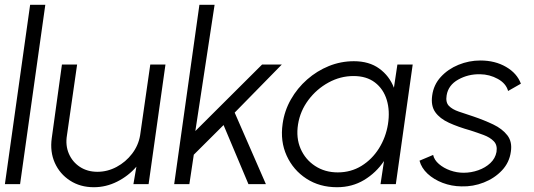

<svg xmlns="http://www.w3.org/2000/svg" viewBox="-26 -770 2234 803"><path d="M-5.5 0 100 -750H163.5L58 0Z M190.5 -192.5 233 -500H296.5L254 -204Q247 -162 262 -127.2Q277 -92.5 308.2 -72Q339.5 -51.5 381.5 -51.5Q423.5 -51.5 461.8 -72Q500 -92.5 526.5 -127.2Q553 -162 560 -204L602.5 -500H666L595.5 0H532L544.5 -73Q511 -34 464.2 -10.5Q417.5 13 366.5 13Q309.5 13 266.8 -14.8Q224 -42.5 203.2 -89Q182.5 -135.5 190.5 -192.5Z M1086 0H1013L909 -247L784.5 -123L766 0H702.5L808 -750H871.5L791 -222L1070 -500H1152.5L955.5 -299Z M1636 -500H1700L1629.5 0H1565.5L1580 -96.5Q1547 -47.5 1496.8 -17.2Q1446.5 13 1383.5 13Q1310.5 13 1255.5 -22.8Q1200.5 -58.5 1173 -118.8Q1145.5 -179 1156 -252Q1163.5 -306.5 1190.5 -354Q1217.5 -401.5 1258.5 -437.5Q1299.5 -473.5 1349.5 -493.8Q1399.5 -514 1454 -514Q1518 -514 1560.2 -483.2Q1602.5 -452.5 1621.5 -403ZM1386.5 -49Q1441.5 -49 1485.8 -76.2Q1530 -103.5 1558.8 -149.2Q1587.5 -195 1596.5 -250Q1605.5 -306.5 1591.5 -352.2Q1577.5 -398 1542.2 -425Q1507 -452 1452.5 -452Q1397.5 -452 1347.8 -424.8Q1298 -397.5 1263.8 -351.8Q1229.5 -306 1220.5 -250Q1211.5 -193.5 1231.2 -148Q1251 -102.5 1292 -75.8Q1333 -49 1386.5 -49Z M1904 9.5Q1862.5 9 1825.2 -5.2Q1788 -19.5 1762.2 -43.5Q1736.5 -67.5 1728.5 -98L1785.5 -122Q1790 -101 1809.8 -84Q1829.5 -67 1857 -57.2Q1884.5 -47.5 1913 -47.5Q1944.5 -47.5 1974.2 -58Q2004 -68.5 2024.8 -88Q2045.5 -107.5 2050.5 -134.5Q2055 -163 2039.2 -179.2Q2023.5 -195.5 1996.5 -205.5Q1969.5 -215.5 1941.5 -224.5Q1890 -239 1851.8 -256.5Q1813.5 -274 1794.5 -300.8Q1775.5 -327.5 1781.5 -370.5Q1787.5 -415.5 1817.5 -448.2Q1847.5 -481 1891.5 -499Q1935.5 -517 1983 -517Q2044.5 -517 2090.5 -490.2Q2136.5 -463.5 2152.5 -420L2099 -389.5Q2090.5 -421 2056 -440Q2021.5 -459 1982 -459.5Q1932 -460.5 1890.5 -437.2Q1849 -414 1842 -371.5Q1837 -342.5 1851.2 -327.5Q1865.5 -312.5 1893 -303.2Q1920.5 -294 1955 -282.5Q1999 -267.5 2036.8 -249.5Q2074.5 -231.5 2095.8 -204.2Q2117 -177 2110.5 -135.5Q2104.5 -90.5 2073.5 -57.5Q2042.5 -24.5 1997.5 -6.8Q1952.5 11 1904 9.5Z"/></svg>

Font: Urbanist Light
Style: Italic
Weight: 300
Italic angle: -8°
Designer: Corey Hu
Foundry: Corey Hu
Version: Version 1.330; ttfautohint (v1.8.4.7-5d5b)